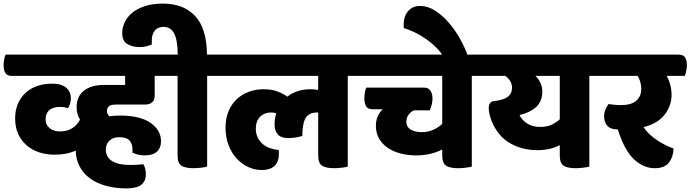

<svg xmlns="http://www.w3.org/2000/svg" viewBox="-60 -923 3830 1065"><path d="M527 -94Q527 -52 561 -30Q595 -8 662 -8Q676 -8 698 -9Q720 -10 735 -12Q742 -2 745.5 14Q749 30 749 44Q749 82 723.5 102Q698 122 642 122Q579 122 527 107.5Q475 93 438.5 66Q402 39 381.5 0Q361 -39 360 -88Q311 -65 244 -65Q196 -65 156 -78.5Q116 -92 86.5 -118Q57 -144 40.5 -181Q24 -218 24 -265Q24 -310 38.5 -345.5Q53 -381 80 -406.5Q107 -432 145 -445.5Q183 -459 230 -459Q280 -459 306.5 -437Q333 -415 333 -378Q333 -363 328.5 -348Q324 -333 317 -323Q310 -325 299.5 -327.5Q289 -330 274 -330Q234 -330 213.5 -312Q193 -294 193 -262Q193 -230 215.5 -212Q238 -194 273 -194Q348 -194 384 -259Q365 -289 365 -328Q365 -388 405.5 -420Q446 -452 518 -452H634V-502H5Q-20 -502 -30 -517.5Q-40 -533 -40 -563Q-40 -575 -37 -593Q-34 -611 -29 -620H858Q882 -620 892.5 -605Q903 -590 903 -561Q903 -548 899.5 -529.5Q896 -511 891 -502H798V-393Q798 -343 743 -343H583Q554 -343 543.5 -333Q533 -323 533 -307Q533 -290 547 -278Q561 -280 575.5 -281Q590 -282 605 -282Q717 -282 775 -241.5Q833 -201 833 -141Q833 -118 825.5 -102.5Q818 -87 806 -78Q794 -69 777.5 -65Q761 -61 743 -61Q706 -61 674 -77Q675 -82 675 -85Q675 -88 675 -93Q675 -124 659 -143Q643 -162 601 -162Q566 -162 546.5 -142.5Q527 -123 527 -94Z M926 -620Q925 -704 905 -739Q885 -774 848 -774Q815 -774 798.5 -753Q782 -732 782 -700V-676Q773 -672 762 -669Q753 -666 741 -664Q729 -662 715 -662Q675 -662 646.5 -678.5Q618 -695 618 -740Q618 -771 632 -800.5Q646 -830 674.5 -853Q703 -876 745 -889.5Q787 -903 843 -903Q959 -903 1023 -833.5Q1087 -764 1088 -620H1146Q1170 -620 1180.5 -605Q1191 -590 1191 -561Q1191 -548 1187.5 -529.5Q1184 -511 1179 -502H1089V1Q1081 4 1057 7Q1033 10 1013 10Q969 10 947 -3.5Q925 -17 925 -62V-502H868Q843 -502 833 -517.5Q823 -533 823 -563Q823 -575 826 -593Q829 -611 834 -620Z M1617 -169Q1597 -163 1578.5 -160Q1560 -157 1539 -157Q1499 -157 1481 -177.5Q1463 -198 1463 -232Q1463 -265 1472 -295Q1460 -299 1444 -299Q1422 -299 1406 -291.5Q1390 -284 1379.5 -272Q1369 -260 1364 -244Q1359 -228 1359 -211Q1359 -180 1370.5 -158Q1382 -136 1400.5 -121.5Q1419 -107 1441.5 -100Q1464 -93 1486 -91Q1487 -86 1487 -79.5Q1487 -73 1487 -68Q1487 -50 1482 -34Q1477 -18 1466 -6Q1455 6 1436.5 13Q1418 20 1391 20Q1352 20 1316 3Q1280 -14 1252 -44.5Q1224 -75 1207.5 -118.5Q1191 -162 1191 -215Q1191 -268 1208.5 -308Q1226 -348 1255 -374.5Q1284 -401 1322 -414.5Q1360 -428 1401 -428Q1446 -428 1478 -416Q1510 -404 1534 -387Q1558 -406 1590.5 -417Q1623 -428 1662 -428Q1673 -428 1684 -427Q1695 -426 1705 -424V-502H1166Q1141 -502 1131 -517.5Q1121 -533 1121 -563Q1121 -575 1124 -593Q1127 -611 1132 -620H1926Q1950 -620 1960.5 -605Q1971 -590 1971 -561Q1971 -548 1967.5 -529.5Q1964 -511 1959 -502H1869V1Q1861 4 1837 7Q1813 10 1793 10Q1749 10 1727 -3.5Q1705 -17 1705 -62V-299H1699Q1654 -299 1635.5 -268.5Q1617 -238 1617 -169Z M2291 -437Q2318 -437 2328.5 -419Q2339 -401 2339 -378Q2339 -360 2334.5 -342Q2330 -324 2324 -311H2236Q2220 -304 2207 -287.5Q2194 -271 2194 -248Q2194 -219 2217.5 -204.5Q2241 -190 2281 -190Q2313 -190 2342 -202.5Q2371 -215 2393 -236V-502H1941Q1916 -502 1906 -517.5Q1896 -533 1896 -563Q1896 -575 1899 -593Q1902 -611 1907 -620H2614Q2638 -620 2648.5 -605Q2659 -590 2659 -561Q2659 -548 2655.5 -529.5Q2652 -511 2647 -502H2557V1Q2549 4 2525 7Q2501 10 2481 10Q2437 10 2415 -3.5Q2393 -17 2393 -62V-94Q2363 -78 2326.5 -69.5Q2290 -61 2247 -61Q2203 -61 2162.5 -71.5Q2122 -82 2091.5 -102.5Q2061 -123 2043 -153.5Q2025 -184 2025 -225Q2025 -281 2063 -317H2007Q1981 -317 1971 -333Q1961 -349 1961 -380Q1961 -392 1964 -410Q1967 -428 1972 -437Z M2403 -602Q2387 -632 2360 -659Q2333 -686 2302 -707.5Q2271 -729 2238.5 -744.5Q2206 -760 2180 -767Q2179 -772 2179 -777Q2179 -782 2179 -787Q2179 -807 2184.5 -825.5Q2190 -844 2201.5 -858.5Q2213 -873 2230 -881.5Q2247 -890 2271 -890Q2313 -890 2353.5 -864Q2394 -838 2429.5 -797Q2465 -756 2493.5 -704.5Q2522 -653 2539 -602Z M3266 -620Q3290 -620 3300.5 -605Q3311 -590 3311 -561Q3311 -548 3307.5 -529.5Q3304 -511 3299 -502H3209V1Q3201 4 3177 7Q3153 10 3133 10Q3089 10 3067 -3.5Q3045 -17 3045 -62V-118Q2993 -90 2919 -90Q2853 -90 2795 -115.5Q2737 -141 2702 -189Q2675 -226 2663 -262.5Q2651 -299 2651 -323Q2651 -359 2679 -362Q2733 -368 2756.5 -386Q2780 -404 2780 -437Q2780 -457 2769.5 -474Q2759 -491 2743 -502H2629Q2604 -502 2594 -517.5Q2584 -533 2584 -563Q2584 -575 2587 -593Q2590 -611 2595 -620ZM2937 -219Q2975 -219 3000.5 -231.5Q3026 -244 3045 -261V-502H2910Q2927 -486 2937.5 -463.5Q2948 -441 2948 -417Q2948 -360 2913.5 -329Q2879 -298 2822 -285Q2833 -259 2862.5 -239Q2892 -219 2937 -219Z M3705 -620Q3729 -620 3739.5 -605Q3750 -590 3750 -561Q3750 -548 3746.5 -529.5Q3743 -511 3738 -502H3638Q3651 -479 3658 -452Q3665 -425 3665 -397Q3665 -334 3624.5 -284.5Q3584 -235 3509 -218Q3541 -173 3587.5 -143.5Q3634 -114 3676 -99Q3675 -53 3650.5 -21.5Q3626 10 3572 10Q3510 10 3457 -39Q3404 -88 3367 -205Q3327 -205 3309 -225Q3291 -245 3291 -277Q3291 -297 3298 -315Q3305 -333 3316 -346Q3327 -344 3345.5 -342Q3364 -340 3384 -340Q3441 -340 3469 -364Q3497 -388 3497 -430Q3497 -447 3492.5 -465.5Q3488 -484 3477 -502H3281Q3256 -502 3246 -517.5Q3236 -533 3236 -563Q3236 -575 3239 -593Q3242 -611 3247 -620Z"/></svg>

Font: Baloo
Style: Regular
Weight: 400
Designer: Sarang Kulkarni and Ek Type
Foundry: Ek Type
Version: Version 1.100;PS 1.000;hotconv 1.0.88;makeotf.lib2.5.647800;